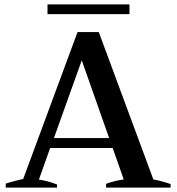

<svg xmlns="http://www.w3.org/2000/svg" viewBox="-20 -849 799 869"><path d="M566 -785H195V-829H566ZM752 -16V0H460V-17Q498 -31 540 -37L490 -179H207L156 -36Q195 -31 238 -14V0H6V-18Q24 -24 47.5 -30Q71 -36 85 -39L331 -704H427L674 -37Q715 -29 752 -16ZM474 -224 350 -576 224 -224Z"/></svg>

Font: Trirong SemiBold
Style: Regular
Weight: 600
Designer: Katatrad Team
Foundry: CadsonDemak
Version: Version 1.000